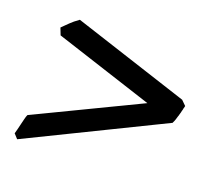

<svg xmlns="http://www.w3.org/2000/svg" viewBox="-58 -511 525 458"><g transform="rotate(15 204.5 -282.0)"><path d="M383.8 -305.2Q382.8 -303.2 381.8 -299.3Q381.3 -298.8 381.3 -298.8Q381.8 -298.8 381.3 -298.3Q380.9 -297.4 380.9 -296.4Q380.9 -295.9 380.4 -294.9Q379.9 -293.9 379.9 -293.5Q379.9 -293.5 379.4 -292.5Q378.4 -289.6 377.9 -287.6Q377 -286.1 376.7 -284.7Q376.5 -283.2 375.5 -281.7Q375.5 -280.8 375 -280.3Q375 -278.8 374 -277.8Q372.1 -272.9 370.4 -268.8Q368.7 -264.6 366.2 -260.7Q365.2 -258.8 365.2 -258.8L17.1 -125L7.8 -137.2Q9.8 -142.1 12 -148.7Q14.2 -155.3 16.6 -162.4Q19 -169.4 21.2 -176Q23.4 -182.6 25.9 -187L294.9 -288.6L53.2 -391.1L47.9 -409.2Q53.7 -414.1 57.9 -417.5Q62 -420.9 66.2 -424.3Q70.3 -427.7 75.4 -431.2Q80.6 -434.6 87.9 -439L373 -317.9L383.8 -305.2Z"/></g></svg>

Font: GentiumAlt
Style: Italic
Weight: 400
Italic angle: -7°
Designer: J. Victor Gaultney
Version: Version 1.02; 2005; OFL release